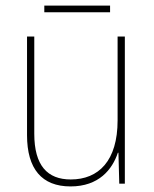

<svg xmlns="http://www.w3.org/2000/svg" viewBox="-20 -659 553 689"><path d="M375 -639H139V-615H375ZM428 -528H402V-227C402 -82 334 -15 234 -15C150 -15 103 -65 103 -179V-528H77V-174C77 -53 130 10 233 10C335 10 383 -51 403 -111H405L408 0H428Z"/></svg>

Font: Noto Sans Sinhala SemiCondensed Thin
Style: Regular
Weight: 100
Width: 4
Designer: Jelle Bosma - Monotype Design Team
Foundry: Monotype Imaging Inc.
Version: Version 2.006